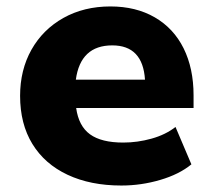

<svg xmlns="http://www.w3.org/2000/svg" viewBox="-20 -570 662 602"><path d="M43 -269.5Q43 -350.6 78.6 -414.1Q114.3 -477.5 178.7 -513.7Q243.2 -549.8 326.2 -549.8Q406.2 -549.8 465.3 -515.6Q524.4 -481.4 555.7 -418.5Q586.9 -355.5 586.9 -271.5V-231.4H218.8Q226.6 -174.8 262.2 -148.9Q297.9 -123 366.2 -123Q411.1 -123 455.1 -135.3Q499 -147.5 530.3 -171.9L580.1 -54.7Q542 -23.4 482.4 -5.9Q422.9 11.7 360.4 11.7Q263.7 11.7 191.9 -22Q120.1 -55.7 81.5 -118.7Q43 -181.6 43 -269.5ZM434.6 -320.3Q427.7 -427.7 332 -427.7Q232.4 -427.7 217.8 -320.3Z"/></svg>

Font: Min Sans Black
Style: Regular
Weight: 900
Designer: Jinseong-Kim, NotoSansCJK, Nunito
Foundry: Jinseong-Kim
Version: Version 1.000